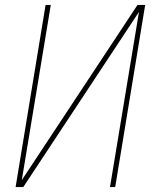

<svg xmlns="http://www.w3.org/2000/svg" viewBox="-20 -755 640 775"><path d="M43 0 164 -735H185L68 -28L535 -735H566L445 0H424L541 -707L74 0Z"/></svg>

Font: Iosevka Thin Extended
Style: Italic
Weight: 100
Width: 7
Italic angle: -9°
Monospace: yes
Designer: Belleve Invis
Foundry: Belleve Invis
Version: Version 32.5.0; ttfautohint (v1.8.4)